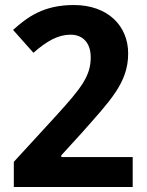

<svg xmlns="http://www.w3.org/2000/svg" viewBox="-20 -744 583 764"><path d="M508 0V-119H224V-126L307 -217C417 -342 490 -414 490 -531C490 -643 407 -724 274 -724C154 -724 90 -677 32 -625L113 -534C167 -581 211 -606 261 -606C307 -606 341 -576 341 -516C341 -441 303 -393 202 -282L35 -100V0Z"/></svg>

Font: Noto Sans Display
Style: Bold
Weight: 700
Designer: Monotype Design Team
Foundry: Monotype Imaging Inc.
Version: Version 1.900